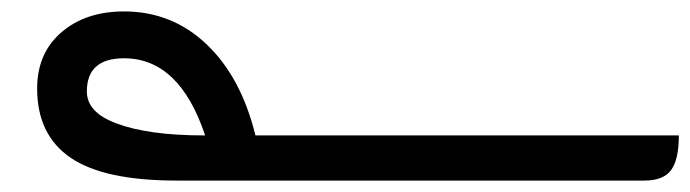

<svg xmlns="http://www.w3.org/2000/svg" viewBox="-20 -316 1208 336"><path d="M1168 -79Q1168 -37 1154.5 -18.5Q1141 0 1108 0H289Q162 0 103.5 -40Q45 -80 45 -161Q45 -223 87.5 -259.5Q130 -296 197 -296Q281 -296 341.5 -238.5Q402 -181 427 -79ZM197 -214Q132 -214 132 -156Q132 -119 184 -100Q210 -90 248.5 -84.5Q287 -79 339 -79Q294 -214 197 -214Z"/></svg>

Font: Noto Kufi Arabic
Style: Regular
Weight: 400
Designer: Monotype Design Team, David Williams, Khaled Hosny
Foundry: Google LLC
Version: Version 2.109; ttfautohint (v1.8.4.7-5d5b)